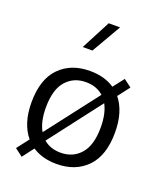

<svg xmlns="http://www.w3.org/2000/svg" viewBox="-147 -871 845 1000"><g transform="rotate(20 275.0 -371.5)"><path d="M281.2 -776.4H344.2L250 -613.8H196.3ZM92.8 32.2 49.8 -0.5 101.1 -66.9Q73.7 -99.1 58.8 -145.5Q43.9 -191.9 43.9 -252.4Q43.9 -379.9 107.2 -444.8Q170.4 -509.8 275.4 -509.8Q356.9 -509.8 412.1 -472.2L459 -532.7L502 -500.5L452.1 -435.5Q478.5 -403.3 492.7 -357.4Q506.8 -311.5 506.8 -252.4Q506.8 -125 443.6 -59.8Q380.4 5.4 275.4 5.4Q196.3 5.4 141.1 -31.2ZM275.4 -447.8Q207.5 -447.8 165.5 -399.7Q123.5 -351.6 123.5 -252.4Q123.5 -174.3 151.4 -125.5L373 -413.1Q335 -447.8 275.4 -447.8ZM427.7 -252.4Q427.7 -328.6 401.4 -377L180.7 -89.4Q218.3 -57.1 275.4 -57.1Q343.8 -57.1 385.7 -105.2Q427.7 -153.3 427.7 -252.4Z"/></g></svg>

Font: Estedad-FD Regular
Style: FD-Regular
Weight: 400
Designer: Amin Abedi
Version: Version 7.3